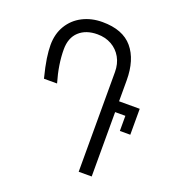

<svg xmlns="http://www.w3.org/2000/svg" viewBox="-133 -837 865 943"><g transform="rotate(20 300.0 -365.5)"><path d="M240 -666Q180 -666 144.5 -633.2Q109 -600.5 109 -540Q109 -461.5 135.5 -371H67Q52 -430 46.2 -469.2Q40.5 -508.5 40.5 -538Q40.5 -596.5 67 -640.2Q93.5 -684 139.5 -707.5Q185.5 -731 242.5 -731Q349.5 -731 400.5 -670.2Q451.5 -609.5 451.5 -502V-393H559.5V-257.5H505V-336.5H451.5V0H383.5V-521Q383.5 -564 365 -596.8Q346.5 -629.5 314 -647.8Q281.5 -666 240 -666Z"/></g></svg>

Font: JuliaMono Light
Style: Regular
Weight: 300
Monospace: yes
Designer: cormullion
Foundry: corm
Version: Version 0.054; ttfautohint (v1.8.4)